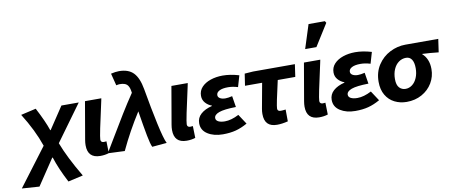

<svg xmlns="http://www.w3.org/2000/svg" viewBox="-195 -1303 4488 1899"><g transform="rotate(-10 2049.5 -353.5)"><path d="M-107 195 179 -184Q123 -348 13 -523L165 -558Q239 -417 270 -324H274L421 -545H595L331 -182Q387 -33 509 173L359 207Q285 66 247 -53H242L68 207Z M588 -116Q588 -141 593 -170L658 -547H822Q820 -535 817 -522Q778 -348 759.5 -257Q741 -166 741 -146Q741 -131 749.5 -124Q758 -117 771 -117Q788 -117 798 -119L801 0Q762 13 714 13Q588 13 588 -116Z M1160 -356Q1047 -179 960 7L791 0L866 -125Q947 -261 1006.5 -358Q1066 -455 1129 -548L1126 -568Q1119 -612 1097.5 -632.5Q1076 -653 1024 -653Q1016 -653 1008.5 -651.5Q1001 -650 990 -648L959 -770Q1005 -781 1040 -781Q1135 -781 1185 -729Q1235 -677 1255 -563Q1290 -361 1324 -204Q1358 -47 1382 0L1235 13Q1220 -16 1203 -104.5Q1186 -193 1160 -356Z M1456 -116Q1456 -141 1461 -170L1526 -547H1690Q1688 -535 1685 -522Q1646 -348 1627.5 -257Q1609 -166 1609 -146Q1609 -131 1617.5 -124Q1626 -117 1639 -117Q1656 -117 1666 -119L1669 0Q1630 13 1582 13Q1456 13 1456 -116Z M1732 -135Q1732 -190 1773 -227Q1814 -264 1886 -282V-286Q1849 -299 1823 -328.5Q1797 -358 1797 -399Q1797 -450 1830.5 -486Q1864 -522 1920 -541Q1976 -560 2042 -560Q2118 -560 2206 -534L2173 -421Q2121 -437 2074 -437Q2018 -437 1987.5 -421Q1957 -405 1957 -378Q1957 -357 1978 -345Q1999 -333 2031 -333Q2058 -333 2100 -343L2118 -231Q1999 -229 1948 -210.5Q1897 -192 1897 -158Q1897 -135 1921.5 -122.5Q1946 -110 1987 -110Q2051 -110 2128 -150L2193 -51Q2133 -17 2076 -2Q2019 13 1945 13Q1855 13 1793.5 -26Q1732 -65 1732 -135Z M2364 -117Q2364 -143 2369 -170L2415 -422H2243L2261 -541L2346 -547H2766L2748 -422H2572Q2516 -179 2516 -145Q2516 -130 2525 -123.5Q2534 -117 2548 -117Q2568 -117 2598 -121L2599 -2Q2539 13 2490 13Q2427 13 2395.5 -19Q2364 -51 2364 -117Z M2787 -116Q2787 -141 2792 -170L2857 -547H3021Q3019 -535 3016 -522Q2977 -348 2958.5 -257Q2940 -166 2940 -146Q2940 -131 2948.5 -124Q2957 -117 2970 -117Q2987 -117 2997 -119L3000 0Q2961 13 2913 13Q2787 13 2787 -116ZM2968 -914H3132L3143 -896L3005 -676H2892Z M3063 -135Q3063 -190 3104 -227Q3145 -264 3217 -282V-286Q3180 -299 3154 -328.5Q3128 -358 3128 -399Q3128 -450 3161.5 -486Q3195 -522 3251 -541Q3307 -560 3373 -560Q3449 -560 3537 -534L3504 -421Q3452 -437 3405 -437Q3349 -437 3318.5 -421Q3288 -405 3288 -378Q3288 -357 3309 -345Q3330 -333 3362 -333Q3389 -333 3431 -343L3449 -231Q3330 -229 3279 -210.5Q3228 -192 3228 -158Q3228 -135 3252.5 -122.5Q3277 -110 3318 -110Q3382 -110 3459 -150L3524 -51Q3464 -17 3407 -2Q3350 13 3276 13Q3186 13 3124.5 -26Q3063 -65 3063 -135Z M3551 -230Q3551 -327 3598 -399Q3645 -471 3720 -509Q3795 -547 3876 -547H4206L4187 -415Q4098 -425 4024 -428V-424Q4053 -400 4070.5 -359.5Q4088 -319 4088 -265Q4088 -189 4050 -125.5Q4012 -62 3944.5 -24.5Q3877 13 3792 13Q3726 13 3671 -14.5Q3616 -42 3583.5 -97Q3551 -152 3551 -230ZM3936 -301Q3936 -358 3916 -388Q3896 -418 3859 -418Q3818 -418 3785 -394Q3752 -370 3733.5 -327Q3715 -284 3715 -229Q3715 -170 3740 -143Q3765 -116 3803 -116Q3839 -116 3869.5 -139Q3900 -162 3918 -204.5Q3936 -247 3936 -301Z"/></g></svg>

Font: Nebula Sans Bold
Style: Regular
Weight: 700
Italic angle: -9°
Designer: Paul D. Hunt for Adobe (as Source Sans)
Foundry: Nebula Entertainment & Broadcasting LLC
Version: Version 1.010